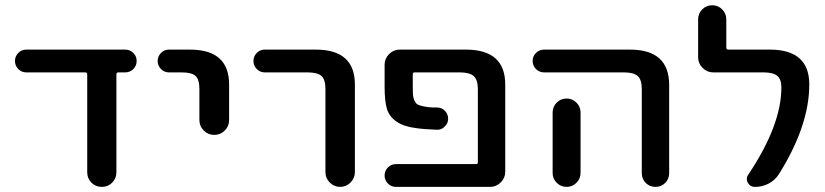

<svg xmlns="http://www.w3.org/2000/svg" viewBox="-20 -734 3144 732"><path d="M423.8 -77.1Q423.8 -53.7 407.7 -37.6Q391.6 -21.5 368.2 -21.5Q344.7 -21.5 328.6 -37.6Q312.5 -53.7 312.5 -77.1V-451.2Q312.5 -458 304.7 -458H80.1Q62.5 -458 49.8 -470.7Q37.1 -483.4 37.1 -501.5Q37.1 -519.5 49.8 -532.2Q62.5 -544.9 80.1 -544.9H457Q475.6 -544.9 488.3 -532.2Q501 -519.5 501 -501.5Q501 -483.4 488.3 -470.7Q475.6 -458 457 -458H431.6Q423.8 -458 423.8 -451.2Z M624 -458Q606.4 -458 593.8 -470.7Q581.1 -483.4 581.1 -501.5Q581.1 -519.5 593.8 -532.2Q606.4 -544.9 624 -544.9H704.1Q854.5 -544.9 853.5 -410.2V-276.4Q853.5 -252.9 836.9 -236.3Q820.3 -219.7 796.9 -219.7Q773.4 -219.7 756.8 -236.3Q740.2 -252.9 740.2 -276.4V-394.5Q740.2 -430.7 725.6 -444.3Q710.9 -458 672.9 -458Z M989.3 -458Q971.7 -458 959 -470.7Q946.3 -483.4 946.3 -501.5Q946.3 -519.5 959 -532.2Q971.7 -544.9 989.3 -544.9H1183.6Q1334 -544.9 1333 -410.2V-78.1Q1333 -54.7 1316.4 -38.1Q1299.8 -21.5 1276.9 -21.5Q1253.9 -21.5 1237.3 -38.1Q1220.7 -54.7 1220.7 -78.1V-394.5Q1220.7 -430.7 1205.6 -444.3Q1190.4 -458 1152.3 -458Z M1755.9 -544.9Q1907.2 -544.9 1906.2 -410.2V-79.1Q1906.2 -55.7 1889.2 -38.6Q1872.1 -21.5 1848.6 -21.5H1490.2Q1471.7 -21.5 1459 -34.2Q1446.3 -46.9 1446.3 -64.9Q1446.3 -83 1459 -95.7Q1471.7 -108.4 1490.2 -108.4H1794.9Q1801.8 -108.4 1801.8 -115.2V-394.5Q1801.8 -429.7 1786.1 -443.8Q1770.5 -458 1732.4 -458H1560.5Q1553.7 -458 1553.7 -451.2V-404.3Q1553.7 -381.8 1554.7 -370.6Q1555.7 -359.4 1560.5 -349.6Q1565.4 -339.8 1571.8 -335.9Q1578.1 -332 1594.2 -328.6Q1610.4 -325.2 1628.9 -324.2Q1636.7 -324.2 1646.5 -324.2Q1664.1 -324.2 1676.3 -311.5Q1688.5 -298.8 1688.5 -281.2Q1688.5 -263.7 1675.8 -252Q1664.1 -239.3 1647.5 -239.3Q1646.5 -239.3 1646.5 -239.3Q1593.8 -241.2 1562.5 -246.1Q1517.6 -252 1490.2 -271.5Q1462.9 -291 1454.6 -320.8Q1446.3 -350.6 1446.3 -404.3V-487.3Q1446.3 -510.7 1463.4 -527.8Q1480.5 -544.9 1503.9 -544.9Z M2054.7 -458Q2036.1 -458 2023.4 -470.7Q2010.7 -483.4 2010.7 -501.5Q2010.7 -519.5 2023.4 -532.2Q2036.1 -544.9 2054.7 -544.9H2381.8Q2531.2 -544.9 2531.2 -410.2V-74.2Q2531.2 -51.8 2516.1 -36.6Q2501 -21.5 2479 -21.5Q2457 -21.5 2441.9 -36.6Q2426.8 -51.8 2426.8 -74.2V-394.5Q2426.8 -429.7 2411.6 -443.8Q2396.5 -458 2358.4 -458ZM2193.4 -304.7V-124V-74.2Q2193.4 -52.7 2177.7 -37.1Q2162.1 -21.5 2140.1 -21.5Q2118.2 -21.5 2102.5 -37.1Q2086.9 -52.7 2086.9 -74.2V-124V-304.7Q2086.9 -327.1 2102.5 -342.8Q2118.2 -358.4 2140.1 -358.4Q2162.1 -358.4 2177.7 -342.8Q2193.4 -327.1 2193.4 -304.7Z M2915 -544.9Q3065.4 -544.9 3065.4 -412.1Q3065.4 -254.9 2949.2 -69.3Q2934.6 -46.9 2910.6 -34.2Q2886.7 -21.5 2859.4 -21.5H2857.4Q2839.8 -21.5 2831.1 -37.1Q2827.1 -44.9 2827.1 -51.8Q2827.1 -60.5 2833 -68.4Q2959 -256.8 2959 -400.4Q2959 -431.6 2943.4 -444.8Q2927.7 -458 2890.6 -458H2699.2Q2675.8 -458 2658.7 -475.1Q2641.6 -492.2 2641.6 -515.6V-660.2Q2641.6 -682.6 2657.2 -698.2Q2672.9 -713.9 2695.3 -713.9Q2717.8 -713.9 2733.4 -698.2Q2749 -682.6 2749 -660.2V-552.7Q2749 -544.9 2756.8 -544.9Z"/></svg>

Font: Gen Jyuu Gothic P Medium
Style: Regular
Weight: 500
Designer: [Source Han Sans]
Ryoko NISHIZUKA  (kana & ideographs); Paul D. Hunt (Latin, Greek & Cyrillic); Wenlong ZHANG  (bopomofo
Version: Version 1.002.20150607